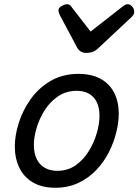

<svg xmlns="http://www.w3.org/2000/svg" viewBox="-20 -868 654 907"><path d="M241 19Q179 19 136 -6Q93 -31 71.5 -75.5Q50 -120 50 -176Q50 -229 69 -288.5Q88 -348 125.5 -400.5Q163 -453 219.5 -486Q276 -519 351 -519Q413 -519 455.5 -495.5Q498 -472 519.5 -429.5Q541 -387 541 -331Q541 -291 529.5 -243.5Q518 -196 494.5 -149.5Q471 -103 435 -65Q399 -27 350.5 -4Q302 19 241 19ZM251 -61Q300 -61 337 -87Q374 -113 399 -153.5Q424 -194 437 -238.5Q450 -283 450 -321Q450 -360 437 -386Q424 -412 400 -425.5Q376 -439 343 -439Q293 -439 255 -413.5Q217 -388 191.5 -348Q166 -308 153 -264Q140 -220 140 -183Q140 -144 153.5 -116.5Q167 -89 192 -75Q217 -61 251 -61ZM583 -848Q595 -848 604.5 -837Q614 -826 614 -814Q614 -804 610.5 -798.5Q607 -793 603 -789L444 -640Q430 -627 416.5 -622.5Q403 -618 386 -618Q373 -618 362 -624.5Q351 -631 344 -644L263 -796Q259 -804 257.5 -809.5Q256 -815 256 -819Q256 -831 271 -839.5Q286 -848 295 -848Q306 -848 311.5 -843Q317 -838 321 -831L408 -719L554 -833Q561 -838 567.5 -843Q574 -848 583 -848Z"/></svg>

Font: Playwrite CU
Style: Regular
Weight: 400
Designer: Veronika Burian, José Scaglione
Foundry: TypeTogether
Version: Version 1.002